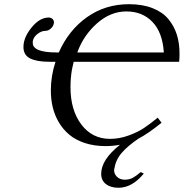

<svg xmlns="http://www.w3.org/2000/svg" viewBox="-20 -678 868 907"><path d="M345.2 -430.2H753.9Q748 -524.4 700.4 -574.2Q652.8 -624 577.1 -624Q501.5 -624 437.7 -567.1Q374 -510.3 345.2 -430.2ZM645 134.8 659.2 142.1Q604 209 540 209Q502.9 209 480.5 191.7Q458 174.3 458 143.1Q458 76.2 546.9 5.9Q512.7 12.2 479 12.2Q425.3 12.2 381.3 -2.2Q337.4 -16.6 307.9 -41.3Q278.3 -65.9 258.3 -99.6Q238.3 -133.3 229.2 -171.1Q220.2 -209 220.2 -251Q220.2 -319.3 242.2 -386.2H211.9Q154.3 -386.2 122.6 -401.9Q90.8 -417.5 90.8 -456.1Q90.8 -501 129.2 -548.1Q167.5 -595.2 210 -595.2Q220.2 -595.2 227.5 -588.9Q234.9 -582.5 234.9 -571.8Q234.9 -567.9 233.9 -565.9Q231.4 -553.2 219.7 -542.7Q208 -532.2 193.8 -532.2Q175.8 -532.2 157 -517.6Q138.2 -502.9 134.8 -482.9V-475.1Q134.8 -430.2 248 -430.2H257.8Q304.2 -535.2 390.6 -596.7Q477.1 -658.2 589.8 -658.2Q653.3 -658.2 700.4 -639.6Q747.6 -621.1 774.9 -588.4Q802.2 -555.7 815.2 -514.9Q828.1 -474.1 828.1 -424.8Q828.1 -399.4 826.2 -386.2H328.1Q327.6 -384.8 319.8 -349.1Q313 -308.6 313 -266.1Q313 -157.7 364.3 -89.8Q415.5 -22 500 -22Q543.5 -22 586.7 -37.6Q629.9 -53.2 658.9 -72.5Q688 -91.8 725.1 -122.1L743.2 -98.1Q677.7 -45.4 633.8 -22.9Q583 11.7 554.9 44.2Q526.9 76.7 520 119.1Q519 122.1 519 126Q519 144 533 157.5Q546.9 170.9 569.8 170.9Q590.3 170.9 606.4 162.4Q622.6 153.8 645 134.8Z"/></svg>

Font: Common Serif Medium
Style: Italic
Weight: 500
Italic angle: -12°
Designer: Philipp H. Poll, Khaled Hosny
Foundry: Stefan Peev, Context Ltd.
Version: Version 1.026